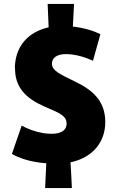

<svg xmlns="http://www.w3.org/2000/svg" viewBox="-20 -828 607 983"><path d="M519 -203C519 -106 460 -22 341 3C344 47 346 91 348 135H211C213 92 215 51 217 8C134 2 75 -20 41 -40C57 -88 75 -137 91 -185C121 -168 161 -153 204 -146C219 -144 232 -143 247 -143C299 -144 321 -165 321 -196C321 -230 292 -247 234 -271C153 -305 59 -351 57 -472C57 -481 55 -490 57 -498C64 -590 121 -664 229 -688C227 -728 226 -768 224 -808H359C357 -769 355 -731 353 -692C414 -685 462 -669 494 -653C481 -608 469 -562 456 -517C417 -535 366 -551 317 -551C273 -551 246 -533 246 -502C246 -465 290 -447 363 -411C455 -367 519 -311 519 -203Z"/></svg>

Font: Repo Black
Style: Regular
Weight: 900
Designer: Stefan Peev
Foundry: Context Ltd
Version: Version 1.502